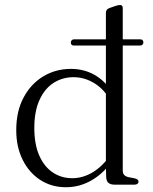

<svg xmlns="http://www.w3.org/2000/svg" viewBox="-20 -756 626 786"><path d="M482.5 -723.5V-57.5Q482.5 -46 488.5 -39.8Q494.5 -33.5 505 -31L531 -26Q539 -24 543 -20.8Q547 -17.5 547 -12Q547 -6.5 542.5 -3.2Q538 0 529.5 0H450Q432 0 423.2 -8Q414.5 -16 414.5 -35L413.5 -84V-702Q413.5 -710.5 417 -715.5Q420.5 -720.5 428 -723L452 -731.5Q459 -733.5 463 -734.5Q467 -735.5 471.5 -735.5Q477 -735.5 479.8 -732.2Q482.5 -729 482.5 -723.5ZM432 -121.5 441 -99Q404.5 -46.5 355.2 -18Q306 10.5 250 10.5Q191 10.5 145 -19.2Q99 -49 72.8 -101.8Q46.5 -154.5 46.5 -223Q46.5 -301 76.8 -357.2Q107 -413.5 157.8 -443.8Q208.5 -474 270.5 -474Q329 -474 375.2 -444.5Q421.5 -415 448 -361.5L435 -338.5Q410 -387.5 368.8 -413.8Q327.5 -440 281 -440Q236 -440 199.5 -416.8Q163 -393.5 141.8 -347Q120.5 -300.5 120.5 -232Q120.5 -165.5 140.5 -119.8Q160.5 -74 195.8 -50.2Q231 -26.5 275.5 -26.5Q319.5 -26.5 359.8 -50.8Q400 -75 432 -121.5ZM270 -582Q270 -588 273.8 -591.5Q277.5 -595 283 -595H553.5Q560.5 -595 563.8 -591.5Q567 -588 567 -582Q567 -577 563.2 -573.2Q559.5 -569.5 553.5 -569.5H283Q270 -569.5 270 -582Z"/></svg>

Font: Fraunces Light
Style: Regular
Weight: 300
Version: Version 1.000;[b76b70a41]